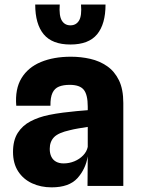

<svg xmlns="http://www.w3.org/2000/svg" viewBox="-20 -800 610 826"><path d="M202 6Q155.5 6 117.8 -11.5Q80 -29 58 -63Q36 -97 36 -146.5Q36 -196 56.2 -228Q76.5 -260 111.5 -278.2Q146.5 -296.5 190.5 -305.5Q220 -311.5 251.2 -315.5Q282.5 -319.5 310.2 -322Q338 -324.5 357.5 -326V-341Q357.5 -393 340.2 -414Q323 -435 280 -435Q252.5 -435 233.8 -427.5Q215 -420 205.8 -400.5Q196.5 -381 197 -345H50Q44 -417 72.5 -463.8Q101 -510.5 156 -533.2Q211 -556 285 -556Q328 -556 368.5 -546.8Q409 -537.5 441 -515.2Q473 -493 491.8 -454.5Q510.5 -416 510.5 -357V0H356.5L357.5 -127.5Q348.5 -72.5 312.8 -33.2Q277 6 202 6ZM253.5 -97Q278 -97 300.2 -106.2Q322.5 -115.5 338 -131.8Q353.5 -148 357.5 -168V-254Q337.5 -251 317 -247.5Q296.5 -244 281 -240Q231 -229 212.5 -209.8Q194 -190.5 194 -159.5Q194 -140 200.8 -126Q207.5 -112 221 -104.5Q234.5 -97 253.5 -97ZM283 -608.5Q204.5 -608.5 168 -652.5Q131.5 -696.5 131.5 -780.5H237Q233.5 -732 246 -711.5Q258.5 -691 283 -691Q307.5 -691 320 -711.5Q332.5 -732 328.5 -780.5H434Q434 -696.5 397.8 -652.5Q361.5 -608.5 283 -608.5Z"/></svg>

Font: Spline Sans
Style: Regular
Weight: 400
Designer: Eben Sorkin, Mirko Velimirovic
Foundry: Sorkin Type
Version: Version 1.001